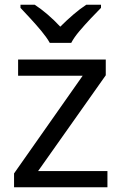

<svg xmlns="http://www.w3.org/2000/svg" viewBox="-20 -786 510 806"><path d="M431 0H39V-58L327 -468H56V-536H424V-470L140 -68H431ZM189 -606Q176 -629 154 -655.5Q132 -682 108 -708Q84 -734 66 -753V-766H126Q152 -749 180 -725Q208 -701 233 -674Q260 -701 288 -725Q316 -749 342 -766H404V-753Q385 -734 360.5 -708Q336 -682 313.5 -655.5Q291 -629 279 -606Z"/></svg>

Font: Noto IKEA Arabic
Style: Regular
Weight: 400
Designer: Monotype Design Team
Foundry: Monotype Imaging Inc.
Version: Version 1.200